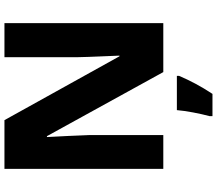

<svg xmlns="http://www.w3.org/2000/svg" viewBox="-76 -678 975 863"><g transform="rotate(-90 411.5 -246.5)"><path d="M739 0V-714H586V-383C587 -325 591 -254 593 -197H590L303 -714H84V0H236V-330C234 -391 230 -465 227 -523H231L519 0ZM502 71V61H348C345 102 332 167 321 208V221H421C456 168 481 120 502 71Z"/></g></svg>

Font: Noto Sans Telugu ExtraBold
Style: Regular
Weight: 800
Designer: Jelle Bosma - Monotype Design Team
Foundry: Monotype Imaging Inc.
Version: Version 2.005